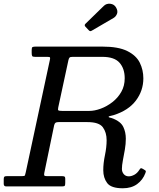

<svg xmlns="http://www.w3.org/2000/svg" viewBox="-60 -1000 854 1030"><path d="M720 -71.5Q706.5 -35 675.8 -12.5Q645 10 599 10Q536 10 515 -18Q494 -46 494 -87Q494 -124.5 503 -167.5Q512 -210.5 512 -248Q512 -289.5 491.8 -317.2Q471.5 -345 409 -345H254Q242.5 -345 237.8 -341.5Q233 -338 230.5 -328L177.5 -72Q175.5 -61.5 178 -58.2Q180.5 -55 194 -55H274Q281.5 -55 285.8 -52.8Q290 -50.5 290 -42V-20Q290 -8.5 287.8 -4.2Q285.5 0 274 0H-27Q-40 0 -40 -14V-38Q-40 -48.5 -37 -51.8Q-34 -55 -24 -55H57Q72 -55 73.8 -59.2Q75.5 -63.5 78 -75L207.5 -678.5Q210 -689.5 208 -692.2Q206 -695 193 -695H128Q115.5 -695 112.8 -699.2Q110 -703.5 110 -716V-732Q110 -745 114.5 -747.5Q119 -750 132 -750H489.5Q575 -750 622.8 -726.2Q670.5 -702.5 689.8 -663.8Q709 -625 709 -580Q709 -513.5 669 -460.5Q629 -407.5 550 -382.5Q537 -378.5 530 -377.5Q523 -376.5 523 -373.5Q523 -370 529.8 -369Q536.5 -368 550 -362.5Q588.5 -346.5 601.8 -318.5Q615 -290.5 615 -256Q615 -228 609.8 -197.5Q604.5 -167 599.2 -139.8Q594 -112.5 594 -94Q594 -77.5 604 -65.8Q614 -54 631 -54Q645 -54 660.8 -62.5Q676.5 -71 688 -89.5Q692.5 -96.5 695.5 -97.5Q698.5 -98.5 706.5 -94L713 -90Q720.5 -85.5 722 -83.2Q723.5 -81 720 -71.5ZM274 -405H419Q447.5 -405 480.2 -417Q513 -429 542.5 -451.8Q572 -474.5 590.5 -506.8Q609 -539 609 -580Q609 -632 581.2 -663.5Q553.5 -695 489 -695H330Q317.5 -695 313.5 -691.5Q309.5 -688 307 -677L252.5 -424Q249.5 -410.5 253.2 -407.8Q257 -405 274 -405ZM562.5 -960Q573.5 -941.5 567.8 -926.2Q562 -911 549 -903.5L435 -837Q428.5 -833 424.8 -832.8Q421 -832.5 415.5 -838.5L398.5 -856.5Q390.5 -865 398.5 -872.5L496.5 -968Q510.5 -982 531.5 -979.8Q552.5 -977.5 562.5 -960Z"/></svg>

Font: Besley
Style: Italic
Weight: 400
Italic angle: -13°
Designer: Owen Earl
Foundry: indestructible type*
Version: Version 4.000; ttfautohint (v1.8.4.7-5d5b)